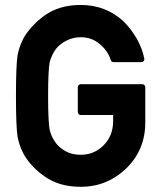

<svg xmlns="http://www.w3.org/2000/svg" viewBox="-20 -737 650 764"><path d="M301.8 -279.3Q296.4 -279.3 293 -282.7Q289.6 -286.1 289.6 -291.5V-390.1Q289.6 -395 293 -398.4Q296.4 -401.9 301.8 -401.9H545.9Q551.3 -401.9 554.7 -398.4Q558.1 -395 558.1 -390.1V-249.5Q558.1 -141.6 483.4 -67.9Q445.3 -31.2 400.1 -12.5Q355 6.3 300.8 6.3Q215.3 6.3 157.2 -35.2Q129.4 -54.7 108.4 -77.4Q87.4 -100.1 74.7 -123Q57.1 -155.3 49.8 -192.9Q46.9 -211.4 45.2 -251.5Q43.5 -291.5 43.5 -355Q43.5 -418.5 45.2 -458.5Q46.9 -498.5 49.8 -517.1Q57.1 -554.7 74.7 -586.9Q87.4 -609.4 108.4 -632.1Q129.4 -654.8 157.2 -675.3Q216.3 -717.3 300.8 -717.3Q351.6 -717.3 394 -700.7Q436.5 -684.1 470.2 -653.3Q501.5 -622.6 523.7 -584Q545.9 -545.4 554.2 -503.9Q555.2 -498 551.5 -493.9Q547.9 -489.7 542.5 -489.7H432.1Q428.7 -489.7 425.3 -491.9Q421.9 -494.1 420.9 -497.6Q409.2 -535.2 377 -561.5Q345.7 -588.9 300.8 -588.9Q284.2 -588.9 269.8 -585Q255.4 -581.1 242.9 -574.7Q230.5 -568.4 220.7 -560.3Q210.9 -552.2 203.6 -543.5Q194.3 -531.7 188 -517.8Q181.6 -503.9 177.7 -489.7V-490.2Q174.8 -475.1 173.1 -441.7Q171.4 -408.2 171.4 -355Q171.4 -301.8 173.1 -268.1Q174.8 -234.4 177.7 -219.7V-220.2Q185.1 -189.9 203.1 -167Q217.3 -148.4 241.9 -134.8Q266.6 -121.1 300.8 -121.1Q328.1 -121.1 350.8 -130.6Q373.5 -140.1 392.1 -158.7Q430.2 -196.8 430.2 -255.9V-279.3Z"/></svg>

Font: Alte DIN 1451 Mittelschrift
Style: Bold
Weight: 700
Designer: Peter Wiegel
Foundry: Peter Wiegel
Version: Version 1.003